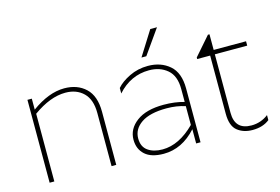

<svg xmlns="http://www.w3.org/2000/svg" viewBox="-98 -966 1728 1186"><g transform="rotate(-15 766.5 -373.0)"><path d="M326 -512Q229 -512 119 -433V0H89V-530H117V-460Q227 -540 326 -540Q410 -540 462.5 -490.5Q515 -441 515 -340V0H485V-340Q485 -426 441 -469Q397 -512 326 -512Z M817 -18Q923 -18 1024 -119V-239Q970 -257 905 -257Q798 -257 743 -219.5Q688 -182 688 -122Q688 -69 724 -43.5Q760 -18 817 -18ZM1024 -349Q1024 -433 977.5 -472.5Q931 -512 861 -512Q743 -512 659 -418V-453Q688 -487 742.5 -513.5Q797 -540 861 -540Q944 -540 999 -492.5Q1054 -445 1054 -344V0H1026V-91Q935 10 817 10Q738 10 698 -26Q658 -62 658 -122Q658 -191 719.5 -237Q781 -283 893 -283Q965 -283 1024 -266ZM935 -756H978L868 -600H837Z M1494 -24Q1452 10 1385 10Q1327 10 1288.5 -21Q1250 -52 1250 -130V-502H1167V-512L1270 -630H1280V-530H1487V-502H1280V-128Q1280 -19 1386 -19Q1446 -19 1494 -56Z"/></g></svg>

Font: Roundo ExtraLight
Style: Regular
Weight: 250
Designer: Namrata Goyal (Gurmukhi), Shiva Nallaperumal (Latin)
Foundry: Indian Type Foundry
Version: Version 1.000;PS 1.0;hotconv 1.0.88;makeotf.lib2.5.647800